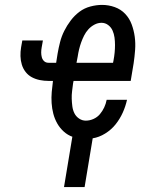

<svg xmlns="http://www.w3.org/2000/svg" viewBox="-20 -558 640 783"><path d="M241 205 275 0H276Q256 -7 240 -21.5Q224 -36 213.5 -54.5Q203 -73 197.5 -94Q192 -115 190.5 -137.5Q189 -160 191 -183Q193 -206 196 -228H178Q160 -228 142.5 -231.5Q125 -235 110 -243Q95 -251 84.5 -264.5Q74 -278 69 -294.5Q64 -311 63.5 -329Q63 -347 66 -365L71 -393H155L150 -365Q148 -354 148 -344Q148 -334 150.5 -324.5Q153 -315 160 -308.5Q167 -302 178 -302H209L215 -340Q219 -363 225 -386.5Q231 -410 242 -432Q253 -454 268.5 -474.5Q284 -495 304 -510Q324 -525 348.5 -531.5Q373 -538 396 -538Q423 -538 448 -529Q473 -520 490.5 -501.5Q508 -483 517 -458.5Q526 -434 529.5 -408Q533 -382 531 -354.5Q529 -327 525 -300L513 -228H280L278 -218Q276 -202 274 -186.5Q272 -171 272.5 -155.5Q273 -140 275 -124.5Q277 -109 283.5 -96Q290 -83 302.5 -74.5Q315 -66 330 -66Q346 -66 361.5 -73Q377 -80 387.5 -92.5Q398 -105 405 -120Q412 -135 415 -151H498Q492 -124 480.5 -98.5Q469 -73 451.5 -51Q434 -29 409 -13.5Q384 2 358 6L325 205ZM292 -302H441L443 -312Q446 -328 447.5 -343.5Q449 -359 449 -374.5Q449 -390 447 -405Q445 -420 439 -433.5Q433 -447 421 -456Q409 -465 394 -465Q379 -465 365 -457.5Q351 -450 340.5 -438.5Q330 -427 323 -413Q316 -399 311 -385Q306 -371 302.5 -356.5Q299 -342 297 -328Z"/></svg>

Font: Iosevka Curly Slab ExObl
Style: Regular
Weight: 400
Width: 7
Italic angle: -9°
Monospace: yes
Designer: Belleve Invis
Foundry: Belleve Invis
Version: Version 11.1.0; ttfautohint (v1.8.3)